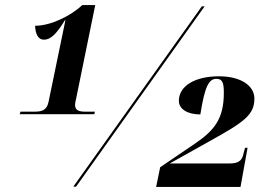

<svg xmlns="http://www.w3.org/2000/svg" viewBox="-20 -739 1062 760"><path d="M58 -287H353L356 -297H319C296 -297 277 -300 277 -324C277 -330 279 -337 281 -347L357 -719H306C261 -677 182 -637 119 -637C120 -608 129 -582 154 -582C184 -582 207 -611 237 -659H239L172 -335C165 -301 143 -297 116 -297H61ZM270 0H281L790 -714H779ZM598 1H932L960 -154H950L942 -124C936 -101 920 -92 889 -92H652L813 -182C946 -256 987 -284 987 -349C987 -400 933 -437 847 -437C749 -437 688 -397 688 -340C688 -308 721 -286 773 -286C791 -399 807 -427 837 -427C861 -427 866 -410 866 -372C866 -269 829 -223 751 -170L614 -77Z"/></svg>

Font: Noto Serif Display Black
Style: Italic
Weight: 900
Italic angle: -12°
Designer: Monotype Design Team
Foundry: Monotype Imaging Inc.
Version: Version 2.009